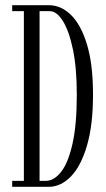

<svg xmlns="http://www.w3.org/2000/svg" viewBox="-20 -720 408 740"><path d="M27 0V-23H72V-677H27V-700H168Q215 -700 253.5 -662.5Q292 -625 315.2 -548.8Q338.5 -472.5 338.5 -355.5Q338.5 -238 315.2 -158.8Q292 -79.5 253.2 -39.8Q214.5 0 168 0ZM132.5 -23H157Q188 -23 215.2 -57.2Q242.5 -91.5 259.2 -165Q276 -238.5 276 -355.5Q276 -458 261 -529.8Q246 -601.5 222.2 -639.2Q198.5 -677 172 -677H132.5Z"/></svg>

Font: Imbue 48pt Light
Style: Regular
Weight: 300
Designer: Tyler Finck
Foundry: Etcetera Type Company
Version: Version 1.102